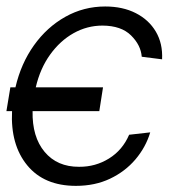

<svg xmlns="http://www.w3.org/2000/svg" viewBox="-34 -573 580 604"><path d="M290.1 -298.3 278.4 -223.4H68.5Q66.8 -142.4 106.4 -95.2Q146 -47.9 214.8 -48.3Q266.3 -47.9 308.9 -74.4Q351.6 -100.9 372.2 -149.1L438.6 -156.6Q424.7 -110.1 392.2 -71.7Q359.7 -33.4 312.1 -10.8Q264.6 11.7 204.9 11.7Q104.8 11.7 51.7 -52.9Q-1.4 -117.5 3.9 -223.4H-13.8L-1.4 -298.3H14.6Q32 -373.2 72.8 -430.4Q113.6 -487.6 171.5 -520.1Q229.4 -552.6 296.9 -552.6Q352.3 -552.6 393.3 -531.6Q434.3 -510.7 456.3 -473.4Q478.3 -436.1 475.9 -386.4L411.9 -394.5Q409.1 -431.1 378.2 -461.6Q347.3 -492.2 288.4 -492.5Q240.1 -492.5 197.4 -468.6Q154.8 -444.6 123.6 -401.1Q92.3 -357.6 78.5 -298.3Z"/></svg>

Font: Inter Light  BETA
Style: Italic
Weight: 300
Italic angle: 9.39999°
Designer: Rasmus Andersson
Foundry: rsms
Version: Version 3.011;git-f93a4a705